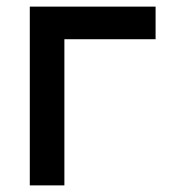

<svg xmlns="http://www.w3.org/2000/svg" viewBox="-20 -560 515 580"><path d="M70 0V-540H450V-441.5H174.5V0Z"/></svg>

Font: Cns Manrope SemBd
Style: Regular
Weight: 600
Designer: Mikhail Sharanda
Foundry: Mikhail Sharanda
Version: Version 4.504